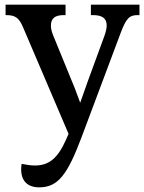

<svg xmlns="http://www.w3.org/2000/svg" viewBox="-20 -556 620 826"><path d="M149 250C230 250 271 194 331 34L499 -414C523 -478 537 -491 572 -491H580V-536H371V-491H380C419 -491 439 -478 439 -446C439 -435 435 -417 429 -401L359 -210C350 -183 339 -155 325 -114C309 -159 294 -197 281 -227L207 -408C202 -422 199 -434 199 -446C199 -477 217 -491 254 -491H262V-536H4V-491H7C46 -491 62 -479 79 -439L275 20L264 45C228 126 190 156 130 156C113 156 94 153 73 149C72 157 71 164 71 172C71 222 98 250 149 250Z"/></svg>

Font: Noto Serif Medium
Style: Regular
Weight: 500
Designer: Monotype Design Team
Foundry: Monotype Imaging Inc.
Version: Version 2.013